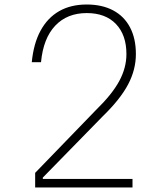

<svg xmlns="http://www.w3.org/2000/svg" viewBox="-20 -832 740 852"><path d="M136 -65 406 -344Q477 -413 509 -472Q541 -531 541 -592Q541 -677 494.5 -725.5Q448 -774 365 -774Q278 -774 225 -718Q172 -662 162 -556H121Q129 -639 160 -696Q191 -753 242.5 -782.5Q294 -812 365 -812Q433 -812 482 -786Q531 -760 557 -710.5Q583 -661 583 -592Q583 -523 548.5 -457.5Q514 -392 437 -317L170 -44V-38H568V0H136Z"/></svg>

Font: Martian Mono SemiExpanded Thin
Style: Regular
Weight: 250
Monospace: yes
Version: Version 0.930